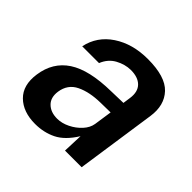

<svg xmlns="http://www.w3.org/2000/svg" viewBox="-139 -669 820 820"><g transform="rotate(45 271.5 -258.5)"><path d="M171 10Q98.5 10 57.5 -30.2Q16.5 -70.5 27 -144Q39 -229.5 105.2 -273Q171.5 -316.5 302 -318.5L374.5 -320.5L379.5 -355.5Q385.5 -397.5 363.5 -420Q341.5 -442.5 297.5 -442.5Q262.5 -442 229.2 -423.8Q196 -405.5 180.5 -367H79Q94.5 -441 159.2 -484Q224 -527 316 -527Q422 -527 464.2 -482Q506.5 -437 495.5 -362.5L442.5 0H342L345.5 -90.5Q309.5 -32.5 266.2 -11.2Q223 10 171 10ZM221.5 -72.5Q250 -72.5 278.8 -86.8Q307.5 -101 328 -123.5Q348.5 -146 352.5 -171.5L364.5 -253L305 -252Q239 -251 194.8 -229.5Q150.5 -208 143 -156.5Q137.5 -117 160 -94.8Q182.5 -72.5 221.5 -72.5Z"/></g></svg>

Font: Public Sans SemiBold
Style: Italic
Weight: 600
Italic angle: -8°
Designer: The Public Sans project authors (U.S. Web Design System). Libre Franklin designed by Pablo Impallari and Rodrigo Fuenzal
Version: Version 1.007; ttfautohint (v1.8.1) -l 8 -r 50 -G 200 -x 14 